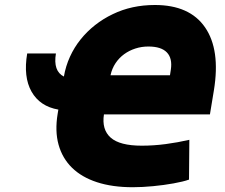

<svg xmlns="http://www.w3.org/2000/svg" viewBox="-20 -757 925 788"><path d="M91.6 -537.6H209.5Q197.4 -465.2 242.2 -442.8Q249.6 -485.8 267.2 -524.3Q284.8 -562.9 310.9 -595.3Q337 -627.8 370.4 -654.1Q403.8 -680.4 442.8 -698.9Q520.2 -736.5 615.8 -736.5Q758.5 -736.5 821.7 -644.5Q884.9 -552.6 858 -387.1L841.6 -287.6H406.6Q397 -225.1 434.3 -192.1Q471.6 -159.1 561.8 -159.1Q610.8 -159.1 660.2 -165.7Q709.5 -172.2 757.1 -183.2L755.7 -19.9Q744 -15.6 727.6 -11.7Q711.3 -7.8 692.1 -4.3Q672.9 -0.7 651.5 2.1Q630 5 608.3 7.1Q586.6 9.2 565.3 10.3Q544 11.4 524.9 11.4Q441.1 11.4 378 -9.2Q315 -29.8 275.4 -68.7Q235.8 -107.6 220.3 -163.4Q204.9 -219.1 216.6 -289.8L219.5 -307.2Q143.8 -320.3 109.4 -381Q75.3 -441.4 91.6 -537.6ZM677.6 -448.2 681.1 -470.9Q688.2 -517.4 665 -541.7Q641.7 -566.1 588.8 -566.1Q561.1 -566.1 535.7 -557.9Q510.3 -549.7 489.5 -534.6Q468.8 -519.5 454.2 -497.7Q439.6 -475.9 433.6 -448.2Z"/></svg>

Font: Inter P Black
Style: Italic
Weight: 900
Italic angle: -9.40001°
Designer: Rasmus Andersson
Foundry: rsms
Version: Version 3.018;git-588b23468